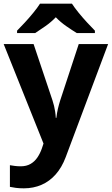

<svg xmlns="http://www.w3.org/2000/svg" viewBox="-20 -786 609 1046"><path d="M0 -546H163L266 -239Q271 -224 274.5 -209Q278 -194 280.5 -178Q283 -162 284 -144H287Q290 -170 295.5 -193.5Q301 -217 308 -239L409 -546H569L338 70Q317 126 283.5 164Q250 202 206 221Q162 240 110 240Q85 240 66.5 237.5Q48 235 34 232V114Q45 116 60.5 118Q76 120 93 120Q124 120 146.5 107Q169 94 184 71.5Q199 49 208 23L217 -4ZM372 -766Q386 -744 408.5 -716.5Q431 -689 455 -663Q479 -637 497 -619V-606H398Q372 -622 341 -643.5Q310 -665 284 -692Q258 -665 228 -644Q198 -623 172 -606H73V-619Q92 -638 115.5 -663.5Q139 -689 161.5 -716.5Q184 -744 198 -766Z"/></svg>

Font: Noto Sans Armenian
Style: Regular
Weight: 400
Designer: Monotype Design Team
Foundry: Monotype Imaging Inc.
Version: Version 2.007